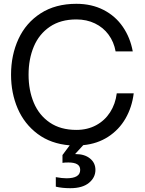

<svg xmlns="http://www.w3.org/2000/svg" viewBox="-20 -752 760 1008"><path d="M273 228V178Q306 184 329 184Q401 184 401 140Q401 120 385.5 110.5Q370 101 339 101Q318 101 308 103V62L346 11Q247 3 177.5 -49Q108 -101 73 -182Q38 -263 38 -360Q38 -463 77 -547.5Q116 -632 193.5 -682Q271 -732 381 -732Q461 -732 523.5 -700Q586 -668 625 -611Q664 -554 677 -482H587Q578 -532 550 -570Q522 -608 478.5 -629Q435 -650 381 -650Q298 -650 241.5 -611.5Q185 -573 157.5 -507.5Q130 -442 130 -360Q130 -278 157.5 -212.5Q185 -147 241.5 -108.5Q298 -70 381 -70Q439 -70 484.5 -94.5Q530 -119 558 -162.5Q586 -206 593 -262H682Q673 -189 639 -130Q605 -71 548 -34Q491 3 417 10L374 57H378Q424 57 452.5 80Q481 103 481 140Q481 180 447 208Q413 236 349 236Q306 236 273 228Z"/></svg>

Font: Aspekta Variable
Style: Regular
Weight: 400
Designer: Ivo Dolenc
Version: Version 2.100